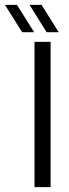

<svg xmlns="http://www.w3.org/2000/svg" viewBox="-88 -773 284 793"><path d="M54.5 0V-600H121V0ZM3.5 -640 -67.5 -753H-18L53 -640ZM104.5 -640 34 -753H83.5L154.5 -640Z"/></svg>

Font: Big Shoulders Stencil Display Thin
Style: Regular
Weight: 400
Version: Version 2.001